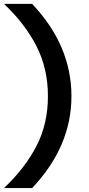

<svg xmlns="http://www.w3.org/2000/svg" viewBox="-60 -763 450 976"><path d="M103.5 192.9H-39.6Q66.4 92.8 125 -20Q183.6 -132.8 183.6 -273.9Q183.6 -415 125 -529.1Q66.4 -643.1 -39.6 -743.2H103.5Q303.2 -531.7 303.2 -273.9Q303.2 -18.6 103.5 192.9Z"/></svg>

Font: Cadman
Style: Bold
Weight: 700
Designer: Paul James MIller
Foundry: High-Logic / Made with FontCreator
Version: Version 2.114;March 28, 2021;FontCreator 13.0.0.2683 64-bit